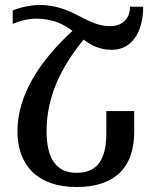

<svg xmlns="http://www.w3.org/2000/svg" viewBox="-20 -741 621 771"><path d="M31 -645C58 -657 93 -666 125 -666C194 -666 236 -643 271 -617C138 -495 50 -358 50 -214C50 -78 130 10 288 10C432 10 519 -60 519 -212V-295H407V-207C407 -91 364 -47 287 -47C206 -47 167 -104 167 -215C167 -351 225 -472 316 -582C346 -559 379 -541 430 -541C509 -541 555 -612 555 -714H502C502 -667 473 -636 422 -636C324 -636 274 -721 137 -721C108 -721 61 -712 31 -699Z"/></svg>

Font: Noto Serif Armenian Condensed SemiBold
Style: Regular
Weight: 600
Width: 3
Designer: Monotype Design Team
Foundry: Monotype Imaging Inc.
Version: Version 2.008